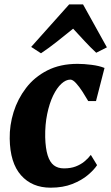

<svg xmlns="http://www.w3.org/2000/svg" viewBox="-20 -860 516 890"><path d="M214.5 10Q128.5 10 77.5 -47.5Q26.5 -105 25 -217.5Q24 -279.5 43 -340.5Q62 -401.5 100.8 -452.2Q139.5 -503 199.2 -533.5Q259 -564 339.5 -564Q369 -564 404.5 -559.5Q440 -555 464.5 -545L425 -391.5H389Q377.5 -411.5 362.5 -434.8Q347.5 -458 332.5 -474.5Q317.5 -491 306 -491Q285.5 -491 264.5 -471.8Q243.5 -452.5 226.2 -416.8Q209 -381 198.8 -331.8Q188.5 -282.5 189.5 -223.5Q191 -171.5 201 -139.8Q211 -108 229.5 -93.8Q248 -79.5 276.5 -79.5Q307.5 -79.5 330.5 -88.2Q353.5 -97 370.8 -111Q388 -125 401 -142L430 -94.5Q416.5 -73.5 387.8 -49Q359 -24.5 315.5 -7.2Q272 10 214.5 10ZM170 -613 124.5 -642.5 300.5 -839.5H365L475.5 -640.5L426 -615.5Q399.5 -640 372.5 -669.2Q345.5 -698.5 319 -727Q282.5 -697.5 245 -667.8Q207.5 -638 170 -613Z"/></svg>

Font: Merriweather 28pt Black
Style: Italic
Weight: 900
Italic angle: -7.8°
Version: Version 2.101